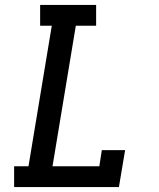

<svg xmlns="http://www.w3.org/2000/svg" viewBox="-20 -755 640 775"><path d="M37 0V-84H95L189 -651H142V-735H368V-651H286L192 -84H381L391 -149H485L460 0Z"/></svg>

Font: Iosevka Slab MdExObl
Style: Regular
Weight: 500
Width: 7
Italic angle: -9°
Monospace: yes
Designer: Belleve Invis
Foundry: Belleve Invis
Version: Version 11.1.1; ttfautohint (v1.8.3)